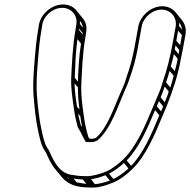

<svg xmlns="http://www.w3.org/2000/svg" viewBox="-20 -743 850 858"><path d="M321 -633 317 -607C305 -540 301 -456 298 -391C297 -345 304 -302 310 -260C314 -228 320 -203 327 -176C333 -166 338 -157 341 -151L348 -137C353 -127 358 -117 364 -108H367C369 -108 372 -109 374 -108H395C402 -110 409 -113 415 -115C477 -168 506 -268 541 -346C554 -373 561 -399 571 -428C584 -466 594 -516 601 -558L613 -624C620 -665 661 -700 702 -700C743 -700 772 -665 765 -624L753 -558C742 -494 726 -429 706 -373C700 -349 692 -332 682 -308L665 -268C628 -179 589 -87 531 -31C509 -10 480 13 453 24C432 33 395 44 372 44H356C332 44 311 40 292 37C240 24 218 -28 199 -70C198 -73 195 -76 192 -81C178 -103 172 -133 165 -165C155 -209 149 -270 145 -318C140 -381 149 -471 156 -544C158 -565 162 -589 165 -607L169 -633C176 -674 217 -708 258 -708C299 -708 328 -674 321 -633ZM361 -572 365 -598C369 -623 364 -645 350 -661L321 -697C307 -714 286 -723 261 -723C212 -723 163 -682 154 -633L150 -607C147 -588 143 -563 141 -542C134 -469 125 -379 130 -314C134 -266 140 -205 150 -160C157 -129 163 -95 179 -71C182 -66 184 -63 185 -62C196 -38 208 -10 226 12L255 47C282 80 319 95 383 95H399C427 95 463 82 485 73C516 61 547 36 570 14C632 -46 671 -140 708 -229L725 -269C751 -336 775 -403 789 -484C793 -502 796 -516 797 -523L809 -589C813 -614 807 -636 793 -653L764 -689C750 -705 730 -715 705 -715C655 -715 607 -673 598 -624L586 -558C579 -517 568 -466 556 -430C545 -400 540 -375 528 -350C492 -272 463 -174 409 -127C406 -126 402 -125 395 -123H381L375 -130L370 -148C363 -174 358 -198 354 -229C348 -271 342 -314 343 -358C346 -422 349 -506 361 -572ZM350 -595 349 -590 332 -610 333 -615ZM351 -619 337 -636C338 -641 337 -645 337 -650C344 -641 349 -631 351 -619ZM342 -548C333 -494 330 -431 328 -378L314 -396C316 -448 318 -512 326 -568ZM328 -353C328 -319 331 -286 335 -254L324 -266C319 -300 314 -335 313 -370ZM339 -223C341 -206 344 -190 347 -177L341 -184C337 -200 332 -217 329 -235ZM793 -586 785 -541 768 -561 776 -606ZM794 -610 780 -627C781 -632 781 -637 781 -642C788 -633 792 -622 794 -610ZM781 -520C780 -515 780 -509 778 -501L761 -522C762 -529 763 -535 764 -540ZM774 -481C770 -456 766 -443 761 -425L743 -446C748 -466 753 -480 757 -501ZM756 -405C752 -387 747 -369 741 -352L722 -375C728 -392 733 -408 738 -426ZM734 -334C729 -316 723 -303 716 -286L698 -308C705 -325 710 -339 716 -356ZM709 -268 700 -245 681 -268 690 -291ZM692 -228C657 -143 620 -57 566 -2L546 -26C602 -83 639 -169 673 -251ZM554 10C534 28 510 46 487 57L467 33C491 21 515 3 534 -15ZM471 64C451 71 423 79 404 80L387 58C409 55 433 47 451 40ZM366 79C351 77 336 74 323 72L309 55C322 57 335 59 350 59ZM290 58C286 55 283 53 280 50C281 50 282 51 284 51Z"/></svg>

Font: Blanket
Style: Ugh
Weight: 900
Foundry: Cannot Into Space Fonts
Version: Version 0.9